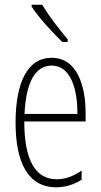

<svg xmlns="http://www.w3.org/2000/svg" viewBox="-20 -784 428 814"><path d="M159 -764H114V-756C146 -707 206 -643 244 -606H267V-617C231 -661 191 -710 159 -764ZM199 -539C96 -539 46 -433 46 -264C46 -97 98 10 218 10C260 10 296 -3 326 -22V-61C290 -36 256 -24 220 -24C128 -24 83 -109 83 -269H343V-303C343 -425 305 -539 199 -539ZM199 -506C277 -506 309 -412 308 -301H84C90 -439 132 -506 199 -506Z"/></svg>

Font: Noto Sans Armenian ExtraCondensed ExtraLight
Style: Regular
Weight: 200
Width: 2
Designer: Monotype Design Team
Foundry: Monotype Imaging Inc.
Version: Version 2.008